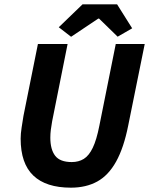

<svg xmlns="http://www.w3.org/2000/svg" viewBox="-20 -855 689 887"><path d="M307.6 12Q192.5 12 134 -43.9Q75.4 -99.7 75.4 -214.6Q75.4 -237.1 79.9 -266Q84.4 -294.9 88.4 -319.7L155.2 -651.8H292.3L220.9 -294.7Q217.3 -274.8 214.9 -256.1Q212.5 -237.3 212.5 -219.3Q212.5 -164.5 234.9 -135.4Q257.3 -106.3 311.6 -106.3Q343.2 -106.3 367 -120.9Q390.9 -135.6 408.5 -172.2Q426.2 -208.9 439 -274.3L514.8 -651.8H648.6L572.5 -276.1Q551.9 -172.1 516.4 -108.5Q481 -44.8 429.3 -16.4Q377.5 12 307.6 12ZM308.4 -685.1 251.5 -729.1 361.2 -834.9H521L590.6 -724.2L523.5 -685.5L437.8 -769H433.8Z"/></svg>

Font: Source Sans Variable
Style: Italic
Weight: 200
Italic angle: -11°
Designer: Paul D. Hunt
Foundry: Adobe Systems Incorporated
Version: Version 3.006;hotconv 1.0.111;makeotfexe 2.5.65597